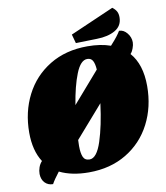

<svg xmlns="http://www.w3.org/2000/svg" viewBox="-97 -949 934 1080"><g transform="rotate(-10 369.5 -409.5)"><path d="M735 -402Q735 -283 685.5 -187Q636 -91 544 -35.5Q452 20 329 20Q231 20 162 -14Q131 26 118 50Q90 50 72 31.5Q54 13 53 -19Q53 -38 59.5 -56.5Q66 -75 79 -89Q36 -155 36 -258Q36 -376 85 -472Q134 -568 226 -624Q318 -680 442 -680Q518 -680 574 -660L582 -669Q616 -706 633 -735Q659 -735 678.5 -711Q698 -687 698 -658Q698 -643 691 -624.5Q684 -606 679 -601L674 -595Q735 -526 735 -402ZM319 -366 472 -542Q470 -575 460.5 -592.5Q451 -610 429 -610Q391 -610 363.5 -541Q336 -472 319 -366ZM459 -352 300 -170Q299 -158 299 -136Q299 -95 308.5 -73Q318 -51 345 -51Q386 -51 414.5 -138.5Q443 -226 459 -352ZM649 -810Q649 -761 608 -737Q567 -713 502 -712L382 -709L368 -760L618 -869Q634 -857 641.5 -843.5Q649 -830 649 -810Z"/></g></svg>

Font: Sansita Black Italic
Style: Regular
Weight: 900
Italic angle: -11°
Designer: Pablo Cosgaya
Foundry: Omnibus-Type
Version: Version 1.006